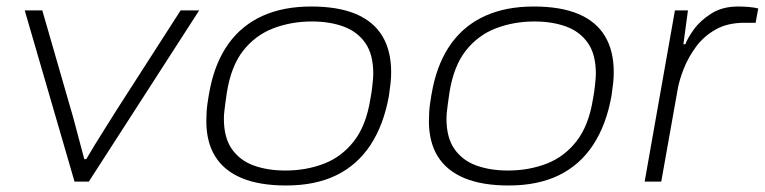

<svg xmlns="http://www.w3.org/2000/svg" viewBox="-20 -558 2350 590"><path d="M209 0 56 -526H110L198 -221Q203 -205 210 -178Q217 -151 225 -121.5Q233 -92 239 -69H245Q256 -88 272 -114Q288 -140 306 -168.5Q324 -197 339 -221L535 -526H592L253 0Z M859 12Q778 12 723.5 -10.5Q669 -33 641.5 -77Q614 -121 614 -186Q614 -214 617.5 -239.5Q621 -265 626 -289Q643 -370 683.5 -425.5Q724 -481 787.5 -509.5Q851 -538 936 -538Q1019 -538 1073.5 -515Q1128 -492 1155 -447Q1182 -402 1182 -336Q1182 -319 1180 -301Q1178 -283 1175 -263Q1159 -174 1118.5 -112.5Q1078 -51 1013.5 -19.5Q949 12 859 12ZM857 -34Q921 -34 975.5 -55Q1030 -76 1067.5 -124Q1105 -172 1118 -253Q1122 -274 1123.5 -288.5Q1125 -303 1126 -313Q1127 -323 1127 -332Q1127 -391 1102.5 -426Q1078 -461 1035.5 -476.5Q993 -492 938 -492Q875 -492 820 -471Q765 -450 727.5 -402.5Q690 -355 677 -273Q674 -252 672 -237.5Q670 -223 669 -212.5Q668 -202 668 -193Q668 -135 692.5 -100Q717 -65 759.5 -49.5Q802 -34 857 -34Z M1543 12Q1462 12 1407.5 -10.5Q1353 -33 1325.5 -77Q1298 -121 1298 -186Q1298 -214 1301.5 -239.5Q1305 -265 1310 -289Q1327 -370 1367.5 -425.5Q1408 -481 1471.5 -509.5Q1535 -538 1620 -538Q1703 -538 1757.5 -515Q1812 -492 1839 -447Q1866 -402 1866 -336Q1866 -319 1864 -301Q1862 -283 1859 -263Q1843 -174 1802.5 -112.5Q1762 -51 1697.5 -19.5Q1633 12 1543 12ZM1541 -34Q1605 -34 1659.5 -55Q1714 -76 1751.5 -124Q1789 -172 1802 -253Q1806 -274 1807.5 -288.5Q1809 -303 1810 -313Q1811 -323 1811 -332Q1811 -391 1786.5 -426Q1762 -461 1719.5 -476.5Q1677 -492 1622 -492Q1559 -492 1504 -471Q1449 -450 1411.5 -402.5Q1374 -355 1361 -273Q1358 -252 1356 -237.5Q1354 -223 1353 -212.5Q1352 -202 1352 -193Q1352 -135 1376.5 -100Q1401 -65 1443.5 -49.5Q1486 -34 1541 -34Z M1961 0 2054 -526H2094L2080 -422H2086Q2093 -441 2112.5 -468Q2132 -495 2166 -516.5Q2200 -538 2248 -538Q2265 -538 2282 -536.5Q2299 -535 2310 -532L2302 -488H2267Q2216 -488 2179.5 -467.5Q2143 -447 2119 -414.5Q2095 -382 2081 -346.5Q2067 -311 2062 -281L2012 0Z"/></svg>

Font: Archivo Expanded Thin
Style: Italic
Weight: 250
Width: 7
Italic angle: -10°
Designer: Hector Gatti
Foundry: Omnibus-Type
Version: Version 2.001